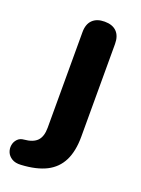

<svg xmlns="http://www.w3.org/2000/svg" viewBox="-188 -559 592 808"><g transform="rotate(20 107.5 -155.5)"><path d="M12 188.2Q-13.5 189.8 -29.2 179.9Q-45 170 -51 155.1Q-57 140.2 -54.5 124.4Q-52 108.5 -41.1 96.9Q-30.2 85.2 -12.5 84Q27.8 80.5 46 61.4Q64.2 42.2 64.2 3.2V-425.2Q64.2 -461.2 83.4 -480Q102.5 -498.8 137.5 -498.8Q172.5 -498.8 191.2 -480Q210 -461.2 210 -425.2V-10.2Q210 55 188.6 97.8Q167.2 140.5 123.8 162.5Q80.2 184.5 12 188.2Z"/></g></svg>

Font: Nunito ExtraLight
Style: Regular
Weight: 200
Designer: Vernon Adams
Foundry: Vernon Adams
Version: Version 3.602;April 4, 2023;FontCreator 14.0.0.2856 64-bit